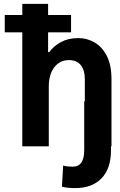

<svg xmlns="http://www.w3.org/2000/svg" viewBox="-20 -747 613 980"><path d="M229 -303.6V0H93.8V-582H4.3V-670.5H93.8V-727.3H225.5V-670.5H342.7V-582H225.5V-480.8H231.2Q253.6 -511.7 291 -532.1Q328.5 -552.6 379.3 -552.6Q425.1 -552.6 463.6 -529.8Q502.1 -507.1 525.6 -460.8Q549 -414.4 549 -343V0H546.5V19.9Q546.5 114 497.9 163.5Q449.2 213.1 364.3 213.1Q345.9 213.1 329.9 211.6Q313.9 210.2 296.2 206L302.2 98Q313.2 101.2 326 102.5Q338.8 103.7 351.6 103.7Q409.8 103.7 409.8 19.9V-230.1H413V-343.8Q413 -388.1 392.6 -414.2Q372.2 -440.3 332 -440.3Q285.5 -440.3 257.3 -403.8Q229 -367.2 229 -303.6Z"/></svg>

Font: Interface
Style: Bold
Weight: 700
Designer: Rasmus Andersson
Foundry: rsms
Version: Version 1.8